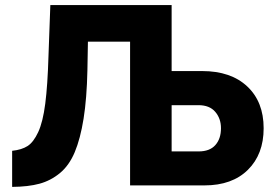

<svg xmlns="http://www.w3.org/2000/svg" viewBox="-20 -730 1081 756"><path d="M27.8 5.9V-136.2Q65.4 -140.1 88.6 -155Q111.8 -169.9 130.4 -209.7Q148.9 -249.5 158.2 -321.8Q167.5 -394 170.9 -509.8L178.2 -710H655.8V-450.2H775.9Q889.2 -450.2 953.6 -389.6Q1018.1 -329.1 1018.1 -225.1Q1018.1 -122.6 956.1 -61.3Q894 0 785.2 0H492.2V-565.9H326.2L324.2 -454.1Q321.8 -341.8 309.1 -262.7Q296.4 -183.6 274.4 -131.1Q252.4 -78.6 216.1 -48.6Q179.7 -18.6 135.5 -6.6Q91.3 5.4 27.8 5.9ZM655.8 -133.8H762.2Q805.7 -133.8 827.9 -158.7Q850.1 -183.6 850.1 -225.1Q850.1 -263.2 827.6 -289.6Q805.2 -315.9 761.2 -315.9H655.8Z"/></svg>

Font: Raleway-v4020 ExtraBold
Style: Regular
Weight: 800
Designer: Matt McInerney, Pablo Impallari, Rodrigo Fuenzalida
Foundry: Matt McInerney, Pablo Impallari, Rodrigo Fuenzalida
Version: Version 4.020;PS 004.020;hotconv 1.0.88;makeotf.lib2.5.64775